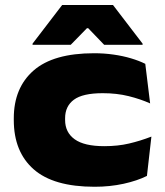

<svg xmlns="http://www.w3.org/2000/svg" viewBox="-20 -712 646 752"><path d="M350.5 19.5Q189.5 19.5 111.8 -49Q34 -117.5 34 -242V-248.5Q34 -368 111.5 -435.8Q189 -503.5 348.5 -503.5Q388 -503.5 424.8 -498.2Q461.5 -493 493.2 -483.5Q525 -474 549 -462L568 -307Q530 -324 483.8 -335.5Q437.5 -347 382.5 -347Q304 -347 269.5 -321.5Q235 -296 235 -249V-242Q235 -193.5 272.5 -166.5Q310 -139.5 388.5 -139.5Q441.5 -139.5 485.2 -149.8Q529 -160 573 -177L555.5 -23Q517.5 -4 464 7.8Q410.5 19.5 350.5 19.5ZM223.5 -692.5H422.5L538.5 -541V-536.5H388L325.5 -601.5H320.5L257 -536.5H107.5V-541Z"/></svg>

Font: Anek Latin Expanded ExtraBold
Style: Regular
Weight: 800
Width: 7
Designer: Yesha Goshar
Foundry: Ek Type
Version: Version 1.003